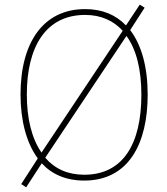

<svg xmlns="http://www.w3.org/2000/svg" viewBox="-20 -764 715 823"><path d="M613 -358C613 -476 587 -571 538 -635L600 -731L579 -744L520 -655C477 -700 419 -725 345 -725C167 -725 68 -584 68 -359C68 -250 92 -153 142 -85L71 25L92 39L159 -64C202 -17 263 10 341 10C533 10 613 -151 613 -358ZM95 -359C95 -563 176 -700 345 -700C412 -700 466 -676 506 -632L158 -110C116 -170 95 -256 95 -359ZM586 -358C586 -148 508 -15 341 -15C270 -15 214 -41 174 -88L522 -610C564 -553 586 -467 586 -358Z"/></svg>

Font: Noto Sans Sinhala UI SemiCondensed Thin
Style: Regular
Weight: 100
Width: 4
Designer: Jelle Bosma - Monotype Design Team
Foundry: Monotype Imaging Inc.
Version: Version 2.006